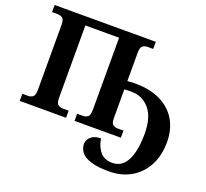

<svg xmlns="http://www.w3.org/2000/svg" viewBox="-157 -903 1440 1343"><g transform="rotate(20 563.5 -232.0)"><path d="M782 250Q695 250 645 233.5Q595 217 574 189.5Q553 162 553 129Q553 97 579 74.5Q605 52 652 52Q661 110 692.5 148Q724 186 783 186Q856 186 892 115Q928 44 928 -83Q928 -204 875.5 -266Q823 -328 740 -328Q730 -328 716 -327.5Q702 -327 688 -326V-113Q688 -73 703.5 -63Q719 -53 739 -53H781V0H436V-53H479Q500 -53 515 -64Q530 -75 530 -118V-653H279V-118Q279 -75 294 -64Q309 -53 330 -53H373V0H28V-53H70Q91 -53 106 -64Q121 -75 121 -118V-600Q121 -640 105.5 -650.5Q90 -661 70 -661H28V-714H781V-661H739Q718 -661 703 -650Q688 -639 688 -596V-388Q718 -391 745 -391Q859 -391 937 -351.5Q1015 -312 1055 -242.5Q1095 -173 1095 -82Q1095 20 1055 94.5Q1015 169 944.5 209.5Q874 250 782 250Z"/></g></svg>

Font: NotoSerif-Bold
Style: Regular
Weight: 700
Designer: Monotype Design Team
Foundry: Monotype Imaging Inc.
Version: Version 2.007; ttfautohint (v1.8) -l 8 -r 50 -G 200 -x 14 -D